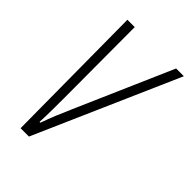

<svg xmlns="http://www.w3.org/2000/svg" viewBox="-166 -597 666 666"><g transform="rotate(45 167.0 -264.0)"><path d="M61 0H102L334 -528H296L140 -171C124 -135 109 -99 96 -62H92C94 -102 94 -144 94 -180L93 -528H57Z"/></g></svg>

Font: Noto Sans ExtraCondensed ExtraLight
Style: Italic
Weight: 200
Width: 2
Italic angle: -12°
Designer: Monotype Design Team
Foundry: Monotype Imaging Inc.
Version: Version 2.013